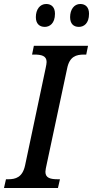

<svg xmlns="http://www.w3.org/2000/svg" viewBox="-39 -944 467 964"><path d="M357 -809C382 -809 408 -826 408 -875C408 -908 390 -924 364 -924C333 -924 313 -896 313 -858C313 -825 330 -809 357 -809ZM186 -809C210 -809 237 -826 237 -875C237 -908 219 -924 193 -924C161 -924 141 -896 141 -858C141 -825 159 -809 186 -809ZM-19 0H252L262 -44H251C215 -44 189 -50 189 -81C189 -89 192 -104 195 -117L298 -600C310 -661 344 -670 383 -670H394L403 -714H131L122 -670H133C169 -670 195 -664 195 -633C195 -626 193 -615 190 -601L87 -114C74 -53 39 -44 2 -44H-9Z"/></svg>

Font: Noto Serif Condensed Medium
Style: Italic
Weight: 500
Width: 3
Italic angle: -12°
Designer: Monotype Design Team
Foundry: Monotype Imaging Inc.
Version: Version 2.013